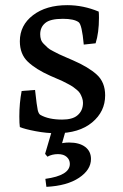

<svg xmlns="http://www.w3.org/2000/svg" viewBox="-20 -508 477 745"><path d="M57 -15Q55 -28 55 -56Q55 -108 64 -155L116 -159Q123 -95 126.5 -80.5Q130 -66 137 -62Q169 -44 221 -44Q261 -44 280 -60Q302 -78 302 -109Q302 -119 298.5 -128.5Q295 -138 291 -145Q287 -152 278 -159.5Q269 -167 262.5 -171.5Q256 -176 242.5 -183Q229 -190 222 -193.5Q215 -197 198 -204Q181 -211 175 -214Q119 -239 88 -268.5Q57 -298 57 -348Q57 -410 108 -449Q159 -488 241 -488Q303 -488 363 -463Q364 -455 364 -439Q364 -381 351 -340L305 -335Q298 -413 285 -422Q267 -435 224 -435Q175 -435 156 -419Q136 -403 136 -375Q136 -364 139 -354.5Q142 -345 151 -336.5Q160 -328 165.5 -322.5Q171 -317 187 -309Q203 -301 209.5 -297.5Q216 -294 236.5 -285.5Q257 -277 263 -274Q323 -248 355.5 -218.5Q388 -189 388 -138Q388 -75 337.5 -33Q287 9 199 9Q160 9 118 1Q76 -7 57 -15ZM155 89 193 -40 242 -27 210 86ZM160 217 156 186Q251 173 251 128Q251 112 239 101Q227 90 205 90Q182 90 164 100L155 89L203 52Q225 45 248 45Q288 45 310.5 62Q333 79 333 109Q333 151 286.5 182Q240 213 160 217Z"/></svg>

Font: Poly
Style: Regular
Weight: 400
Designer: Jos Nicols Silva Schwarzenberg
Foundry: Jose Nicolas Silva Schwarzenberg
Version: Version 1.001